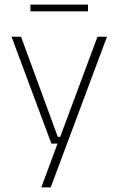

<svg xmlns="http://www.w3.org/2000/svg" viewBox="-20 -647 518 839"><path d="M260 -49 239.5 -39.5 406 -486.5H447.5L201.5 172H160.5L237 -34.5L252.5 -19.5H204.5L30.5 -486.5H72L232.5 -49ZM113 -597.5V-627H364.5V-597.5Z"/></svg>

Font: Anek Latin Medium ExtraLight
Style: Regular
Weight: 250
Version: Version 1.003